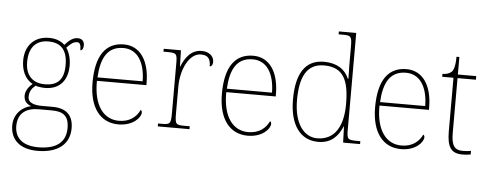

<svg xmlns="http://www.w3.org/2000/svg" viewBox="-59 -921 3356 1322"><g transform="rotate(5 1619.0 -260.0)"><path d="M237 240C384 240 458 170 458 65C458 -27 408 -71 313 -71H244C190 -71 144 -82 144 -126C144 -164 163 -188 186 -206C196 -200 234 -196 250 -196C354 -196 407 -264 407 -364C407 -417 391 -460 373 -485C398 -510 415 -529 445 -529C463 -529 471 -514 471 -476C485 -476 492 -490 492 -513C492 -537 478 -557 445 -557C406 -557 376 -523 358 -503C334 -526 298 -542 250 -542C144 -542 85 -470 85 -372C85 -311 106 -247 164 -216C148 -204 116 -170 116 -132C116 -93 138 -72 168 -63C111 -53 49 -2 49 80C49 179 115 240 237 240ZM247 -221C169 -221 113 -265 113 -364C113 -472 169 -517 247 -517C331 -517 379 -472 379 -365C379 -258 329 -221 247 -221ZM241 215C118 215 77 152 77 82C77 -11 140 -46 220 -46H311C388 -46 430 -21 430 66C430 162 367 215 241 215Z M776 10C877 10 930 -51 930 -85C930 -94 927 -99 921 -103C898 -54 853 -15 777 -15C673 -15 601 -103 603 -276H945V-290C945 -448 877 -542 767 -542C643 -542 574 -451 574 -262C574 -87 652 10 776 10ZM917 -300H605C612 -432 654 -517 766 -517C864 -517 916 -429 917 -300Z M1048 0H1267V-20H1232C1172 -20 1165 -24 1165 -98V-284C1165 -407 1222 -519 1300 -519C1345 -519 1368 -501 1368 -443C1382 -443 1389 -458 1389 -476C1389 -514 1356 -544 1305 -544C1229 -544 1189 -482 1166 -424H1164L1161 -536H1042V-516H1060C1133 -516 1137 -512 1137 -442V-98C1137 -24 1130 -20 1070 -20H1048Z M1670 10C1771 10 1824 -51 1824 -85C1824 -94 1821 -99 1815 -103C1792 -54 1747 -15 1671 -15C1567 -15 1495 -103 1497 -276H1839V-290C1839 -448 1771 -542 1661 -542C1537 -542 1468 -451 1468 -262C1468 -87 1546 10 1670 10ZM1811 -300H1499C1506 -432 1548 -517 1660 -517C1758 -517 1810 -429 1811 -300Z M2157 10C2246 10 2293 -41 2323 -111H2325L2329 0H2446V-20H2430C2357 -20 2353 -24 2353 -94V-760H2233V-740H2258C2318 -740 2325 -736 2325 -662V-543C2325 -515 2326 -478 2327 -441H2323C2296 -505 2238 -543 2149 -543C2019 -543 1959 -443 1959 -267C1959 -88 2034 10 2157 10ZM2151 -14C2056 -12 1987 -103 1987 -264C1987 -426 2034 -518 2152 -518C2285 -518 2326 -432 2326 -265C2326 -112 2269 -16 2151 -14Z M2729 10C2830 10 2883 -51 2883 -85C2883 -94 2880 -99 2874 -103C2851 -54 2806 -15 2730 -15C2626 -15 2554 -103 2556 -276H2898V-290C2898 -448 2830 -542 2720 -542C2596 -542 2527 -451 2527 -262C2527 -87 2605 10 2729 10ZM2870 -300H2558C2565 -432 2607 -517 2719 -517C2817 -517 2869 -429 2870 -300Z M3154 10C3172 10 3190 9 3211 5V-20C3190 -16 3175 -15 3153 -15C3097 -15 3075 -46 3075 -132V-511H3202V-536H3075V-657H3055C3055 -592 3044 -563 3031 -551C3018 -539 2997 -531 2969 -531V-511H3047V-141C3047 -30 3077 10 3154 10Z"/></g></svg>

Font: Noto Serif Georgian Thin
Style: Regular
Weight: 100
Designer: Monotype Design Team, Akaki Razmadze
Foundry: Google LLC
Version: Version 2.003